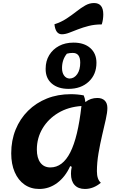

<svg xmlns="http://www.w3.org/2000/svg" viewBox="-20 -1221 787 1266"><path d="M239 25Q183 25 141.5 -4Q100 -33 77 -86Q54 -139 54 -210Q54 -295 83 -366.5Q112 -438 165 -490.5Q218 -543 289.5 -571.5Q361 -600 447 -600Q491 -600 532 -592Q540 -575 543 -548Q577 -575 622 -575Q653 -575 670.5 -558Q688 -541 688 -509Q688 -480 677.5 -433.5Q667 -387 653.5 -329.5Q640 -272 629.5 -210.5Q619 -149 619 -92Q619 -38 645 -16Q596 25 540 25Q496 25 472 -1Q448 -27 448 -75Q448 -85 449 -96.5Q450 -108 453 -121L443 -126Q411 -55 357.5 -15Q304 25 239 25ZM223 -235Q223 -179 246.5 -148Q270 -117 312 -117Q393 -117 443.5 -216.5Q494 -316 517 -522Q430 -516 364 -476.5Q298 -437 260.5 -374Q223 -311 223 -235ZM432 -635Q362 -635 321 -670.5Q280 -706 281 -768Q281 -819 304.5 -857.5Q328 -896 369 -918Q410 -940 465 -940Q535 -940 575.5 -904Q616 -868 616 -807Q616 -730 565 -682.5Q514 -635 432 -635ZM439 -703Q470 -704 489.5 -732.5Q509 -761 509 -808Q509 -873 459 -872Q448 -872 440.5 -871Q433 -870 421 -867Q389 -828 389 -772Q389 -742 402.5 -723Q416 -704 439 -703ZM388 -995Q346 -995 339 -1061Q383 -1075 418 -1098Q453 -1121 483.5 -1145Q514 -1169 542 -1185Q570 -1201 600 -1201Q661 -1201 661 -1126Q661 -1092 651 -1060Q604 -1060 565 -1050Q526 -1040 494 -1027.5Q462 -1015 436 -1005Q410 -995 388 -995Z"/></svg>

Font: Lemonada SemiBold
Style: Regular
Weight: 600
Designer: Mohamed Gaber (Arabic), Eduardo Tunni (Latin)
Foundry: Kief Type Foundry
Version: Version 4.005; ttfautohint (v1.8.3)